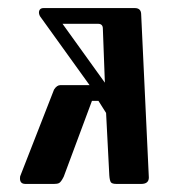

<svg xmlns="http://www.w3.org/2000/svg" viewBox="-20 -456 450 476"><path d="M114 0H43Q27 0 30 -19L114 -234Q121 -245 130 -245H202L79 -416Q75 -424 77.5 -430Q80 -436 88 -436H314Q330 -436 330 -420L349 -16Q349 0 330 0H269Q258 0 255 -4Q252 -8 251 -21L243 -176L224 -206H208L138 -18Q131 -4 126 -2Q122 0 114 0ZM135 -397 240 -251 235 -385Q235 -397 223 -397Z"/></svg>

Font: Triodion Unicode
Style: Normal
Weight: 400
Version: Version 1.1